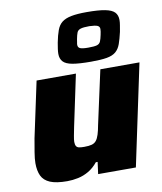

<svg xmlns="http://www.w3.org/2000/svg" viewBox="-89 -872 804 952"><g transform="rotate(-10 313.5 -396.5)"><path d="M173 8Q117 8 86.5 -5Q56 -18 44 -43.5Q32 -69 32 -107Q32 -129 37.5 -162Q43 -195 49 -229L109 -510H307L252 -250Q248 -230 244 -209Q240 -188 240 -178Q240 -164 244.5 -156.5Q249 -149 259 -147Q269 -145 285 -145Q309 -145 323 -149Q337 -153 345.5 -163.5Q354 -174 360 -193Q366 -212 371 -240L430 -510H627L519 0H329L337 -60H328Q307 -34 281.5 -19Q256 -4 228 2Q200 8 173 8ZM392 -555Q332 -555 298.5 -561Q265 -567 251.5 -582Q238 -597 238 -621Q238 -632 240 -646Q242 -660 245 -677Q252 -713 261 -737.5Q270 -762 287 -775.5Q304 -789 334 -795Q364 -801 412 -801Q471 -801 504.5 -794.5Q538 -788 552 -773.5Q566 -759 566 -734Q566 -722 563.5 -708Q561 -694 558 -676Q550 -641 541.5 -617Q533 -593 516.5 -579Q500 -565 470.5 -560Q441 -555 392 -555ZM390 -626Q421 -626 434 -630Q447 -634 452 -646Q457 -658 461 -678Q463 -687 464 -694Q465 -701 465 -707Q465 -719 454 -724Q443 -729 413 -730Q383 -730 369 -725.5Q355 -721 350.5 -709.5Q346 -698 342 -677Q341 -667 339.5 -661Q338 -655 338 -649Q338 -636 349 -631Q360 -626 390 -626Z"/></g></svg>

Font: Saira SemiExpanded ExtraBold
Style: Italic
Weight: 800
Width: 6
Italic angle: -12°
Designer: Hector Gatti with collaboration of the Omnibus-Type team
Foundry: Omnibus-Type
Version: Version 1.101